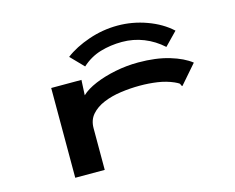

<svg xmlns="http://www.w3.org/2000/svg" viewBox="-97 -832 1194 975"><g transform="rotate(-15 500.0 -344.5)"><path d="M185 -471H344L340 -391Q367 -417 415.5 -437.5Q464 -458 524 -470Q584 -482 645 -482Q738 -482 808 -461Q878 -440 918 -408L838 -316L831 -308L826 -313Q825 -321 819 -325Q813 -329 798 -336Q759 -353 714.5 -359.5Q670 -366 622 -366Q572 -366 522 -359Q472 -352 431 -335Q390 -318 365 -289.5Q340 -261 340 -218V1H185ZM380 -532 314 -600Q365 -639 439.5 -664.5Q514 -690 592 -690Q670 -690 744.5 -663Q819 -636 870 -589L804 -521Q760 -561 706 -582.5Q652 -604 592 -604Q532 -604 478 -588Q424 -572 380 -532Z"/></g></svg>

Font: Inconsolata UltraExpanded Black
Style: Regular
Weight: 900
Width: 9
Monospace: yes
Designer: Raph Levien, Cyreal, Brenton Simpson
Foundry: Raph Levien, Cyreal, Google
Version: Version 3.001; ttfautohint (v1.8.2.53-6de2)